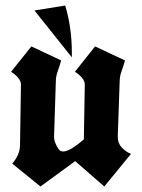

<svg xmlns="http://www.w3.org/2000/svg" viewBox="-20 -697 518 702"><path d="M253.9 -434.6 327.6 -527.3 437 -476.1Q431.6 -456.1 424.6 -437Q417.5 -418 417.5 -397.9L410.6 -199.7Q410.6 -198.2 410.6 -196.8Q410.6 -172.9 425.3 -157.5Q439.9 -142.1 459 -134.3L361.3 -15.1L254.9 -107.9L127.9 -15.1L24.9 -98.6Q53.2 -132.3 53.2 -166L56.6 -387.7Q56.6 -411.1 20.5 -434.6L94.7 -527.3L203.6 -476.1Q198.2 -456.1 191.2 -437Q184.1 -418 184.1 -397.9L177.7 -199.7Q176.8 -176.3 195.3 -150.4Q201.2 -143.1 210.9 -143.1Q235.4 -143.1 286.6 -187.5L290 -387.7Q290 -411.1 253.9 -434.6ZM218.3 -676.8Q242.7 -596.7 242.7 -503.4Q242.7 -495.1 242.7 -487.3L106 -658.7Z"/></svg>

Font: UnifrakturCook
Style: Bold
Weight: 700
Designer: j. 'mach' wust
Version: Version 2011-09-01